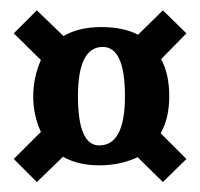

<svg xmlns="http://www.w3.org/2000/svg" viewBox="-20 -394 393 378"><path d="M297.2 -277.6 347 -328.3 300.7 -373.7 251.8 -325.6Q223.3 -340.7 179.3 -340.7Q135.2 -340.7 105 -323L52.5 -373.7L7.1 -328.3L60.5 -275.8Q45.4 -241.1 45.4 -204.2Q45.4 -167.3 60.5 -134.3L7.1 -81L52.5 -35.6L104.1 -85.4Q133.5 -68.5 175.3 -68.5Q217.1 -68.5 250.9 -84.5L300.7 -35.6L347 -81L296.3 -131.7Q313.2 -161 313.2 -204.6Q313.2 -248.2 297.2 -277.6ZM133.5 -204.6Q133.5 -301.6 182.4 -301.6Q226 -301.6 226 -204.6Q226 -107.7 175.3 -107.7Q133.5 -107.7 133.5 -204.6Z"/></svg>

Font: Gidugu
Style: Regular
Weight: 400
Designer: Purushoth Kumar Guthula
Foundry: Silicon Andhra, USA.
Version: Version 1.0.5; ttfautohint (v1.2.25-373a) -l 7 -r 28 -G 50 -